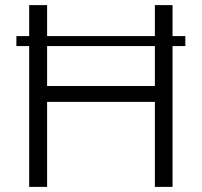

<svg xmlns="http://www.w3.org/2000/svg" viewBox="-20 -730 788 750"><path d="M585 -710V-589H164V-710H94V-589H44V-550H94V0H164V-332H585V0H654V-550H704V-589H654V-710ZM164 -394V-550H585V-394Z"/></svg>

Font: Raleway Reg
Style: Regular
Weight: 400
Designer: Matt McInerney, Pablo Impallari, Rodrigo Fuenzalida
Foundry: Matt McInerney, Pablo Impallari, Rodrigo Fuenzalida
Version: Version 3.00 July 28, 2015